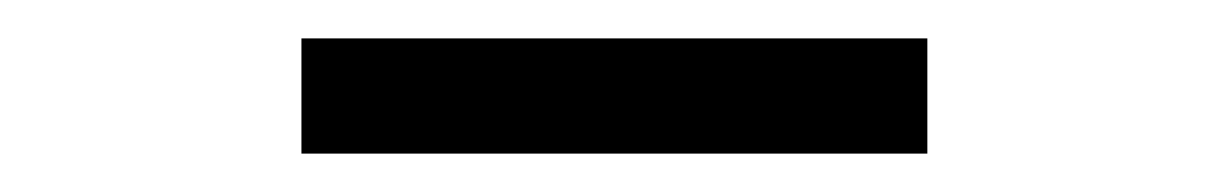

<svg xmlns="http://www.w3.org/2000/svg" viewBox="-20 -722 640 100"><path d="M137 -642H463V-702H137Z"/></svg>

Font: AWKNG-Font Medium
Style: Regular
Weight: 500
Designer: Awakening Church
Foundry: Awakening Church
Version: Version 1.700;PS 001.700;hotconv 1.0.88;makeotf.lib2.5.64775